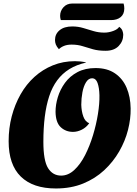

<svg xmlns="http://www.w3.org/2000/svg" viewBox="-20 -1047 776 1089"><path d="M297 22Q167 22 98 -45.5Q29 -113 29 -246Q29 -320 46.5 -387Q64 -454 96.5 -511.5Q129 -569 175.5 -611Q222 -653 280 -676.5Q338 -700 405 -700Q420 -700 435.5 -698.5Q451 -697 468 -693V-692Q414 -680 373.5 -655Q333 -630 304.5 -591.5Q276 -553 259 -501Q242 -449 234 -384.5Q226 -320 226 -243Q226 -136 252.5 -93.5Q279 -51 327 -51Q367 -51 401.5 -83Q436 -115 462.5 -167Q489 -219 507.5 -280Q526 -341 535.5 -400.5Q545 -460 544 -507Q543 -549 533.5 -576Q524 -603 502 -603Q482 -603 468 -580.5Q454 -558 447.5 -523.5Q441 -489 441 -453Q442 -416 452.5 -386.5Q463 -357 486 -348Q469 -324 444 -311.5Q419 -299 394 -299Q353 -299 324.5 -325.5Q296 -352 295 -413Q295 -453 308 -496Q321 -539 348.5 -577Q376 -615 419.5 -638Q463 -661 522 -661Q588 -661 632 -631Q676 -601 698 -549.5Q720 -498 721 -432Q722 -373 706 -310Q690 -247 656 -188Q622 -129 571 -81.5Q520 -34 451.5 -6Q383 22 297 22ZM579 -759Q538 -759 507.5 -767.5Q477 -776 449 -785Q421 -794 386 -794Q362 -794 344 -787Q326 -780 314 -768Q301 -783 296.5 -795Q292 -807 292 -820Q292 -854 318 -875.5Q344 -897 390 -897Q423 -897 452.5 -888Q482 -879 511 -870.5Q540 -862 572 -862Q597 -862 622.5 -871.5Q648 -881 656 -895Q670 -885 674.5 -872.5Q679 -860 679 -850Q679 -813 653 -786Q627 -759 579 -759ZM325 -933Q323 -939 322 -945Q321 -951 321 -957Q321 -985 340 -1006Q359 -1027 390 -1027H681Q683 -1020 684 -1013Q685 -1006 685 -999Q685 -967 664.5 -950Q644 -933 609 -933Z"/></svg>

Font: Sansita Swashed Light ExtraBold
Style: Regular
Weight: 800
Version: Version 1.003